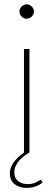

<svg xmlns="http://www.w3.org/2000/svg" viewBox="-20 -726 254 913"><path d="M27 0ZM120 -493V0H94V-493ZM141.5 -671Q141.5 -664 138.5 -658Q135.5 -652 130.8 -647.2Q126 -642.5 119.8 -639.8Q113.5 -637 107 -637Q93 -637 82.8 -647.2Q72.5 -657.5 72.5 -671Q72.5 -685 82.8 -695.2Q93 -705.5 107 -705.5Q113.5 -705.5 119.8 -702.8Q126 -700 130.8 -695.2Q135.5 -690.5 138.5 -684.2Q141.5 -678 141.5 -671ZM172.5 129.5Q175.5 129.5 177.5 132.5L182.5 141Q169.5 153.5 149.2 160.5Q129 167.5 107 167.5Q72 167.5 49.5 149.8Q27 132 27 98Q27 80.5 34.2 64.8Q41.5 49 53 35.8Q64.5 22.5 78.2 11.5Q92 0.5 105 -7L118.5 0Q108.5 5.5 96.2 14.5Q84 23.5 73.2 35.5Q62.5 47.5 55.2 62.2Q48 77 48 94Q48 120.5 66 135Q84 149.5 111 149.5Q126.5 149.5 137 146.5Q147.5 143.5 154.5 139.8Q161.5 136 165.8 132.8Q170 129.5 172.5 129.5Z"/></svg>

Font: Lato Thin
Style: Regular
Weight: 200
Designer: Lukasz Dziedzic
Foundry: tyPoland Lukasz Dziedzic
Version: Version 2.007; 2014-02-27